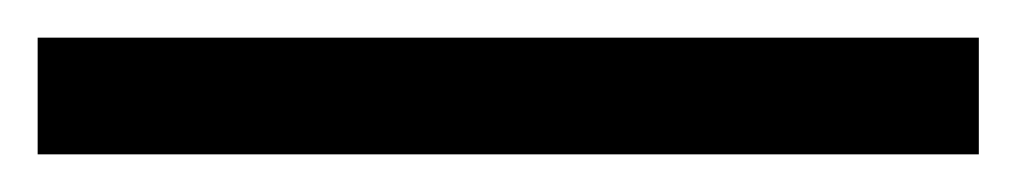

<svg xmlns="http://www.w3.org/2000/svg" viewBox="-20 -20 540 102"><path d="M0 0H500V62H0Z"/></svg>

Font: Idrija
Style: Regular
Weight: 500
Designer: Julieta Ulanovsky
Foundry: Julieta Ulanovsky
Version: Version 7.200